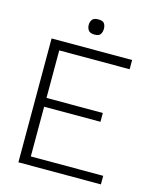

<svg xmlns="http://www.w3.org/2000/svg" viewBox="-107 -770 681 843"><g transform="rotate(15 234.0 -348.5)"><path d="M58 0V-563H424V-521H104V-305H360V-265H104V-39H433V0ZM235 -628Q215 -628 207.5 -638.5Q200 -649 200 -663Q200 -677 207.5 -687Q215 -697 235 -697Q256 -697 262.5 -687Q269 -677 269 -663Q269 -649 262.5 -638.5Q256 -628 235 -628Z"/></g></svg>

Font: Darker Grotesque
Style: Regular
Weight: 400
Designer: Gabriel Lam
Foundry: TypeRant
Version: Version 1.000;gftools[0.9.28]